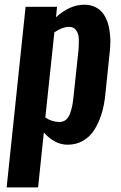

<svg xmlns="http://www.w3.org/2000/svg" viewBox="-20 -607 514 817"><path d="M8.3 190.4 88.9 -578.1H222.7L218.3 -533.7Q276.9 -586.9 338.4 -586.9Q338.9 -586.9 339.4 -586.9Q361.8 -586.9 379.9 -579.3Q397.9 -571.8 409.9 -559.6Q421.9 -547.4 430.2 -530.5Q438.5 -513.7 442.4 -496.3Q446.3 -479 448.2 -459Q449.7 -441.4 449.7 -426.8Q449.2 -424.8 449.2 -422.4Q449.2 -405.8 447.3 -389.2L428.2 -205.1Q423.8 -160.6 412.6 -123.8Q401.4 -86.9 382.6 -56.4Q363.8 -25.9 334.2 -8.5Q304.7 8.8 267.6 8.8Q213.4 8.8 166.5 -43L142.1 190.4ZM232.9 -87.9Q248.5 -87.9 259.8 -96.7Q271 -105.5 277.6 -122.8Q284.2 -140.1 287.6 -158Q291 -175.8 293.5 -201.7L314 -394Q315.4 -413.1 315.4 -430.2Q315.4 -436.5 315.4 -442.4Q314.5 -463.9 303.7 -478.5Q293.5 -492.7 273.9 -492.7Q273.4 -492.7 272.5 -492.7Q245.6 -492.2 211.4 -469.7L172.9 -106.9Q200.7 -88.4 232.9 -87.9Z"/></svg>

Font: Oswald
Style: Medium
Weight: 500
Designer: Vernon Adams
Foundry: Vernon Adams
Version: 3.0; ttfautohint (v0.94.23-7a4d-dirty) -l 8 -r 50 -G 150 -x 